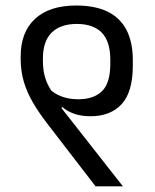

<svg xmlns="http://www.w3.org/2000/svg" viewBox="-20 -658 546 678"><path d="M53 -457V-450.5Q53 -407.5 63.8 -370.5Q74.5 -333.5 95.8 -296.8Q117 -260 150 -217.5L317.5 0H414L182.5 -295L182 -310Q164.5 -331 153.5 -350.8Q142.5 -370.5 137 -393Q131.5 -415.5 131.5 -444.5V-450.5Q131.5 -513 162.8 -543.2Q194 -573.5 251 -573.5Q309.5 -573.5 339.5 -542.5Q369.5 -511.5 369.5 -447V-433Q369.5 -364.5 340.2 -336Q311 -307.5 256.5 -307.5Q222.5 -307.5 196.2 -317.8Q170 -328 150 -348L187.5 -269L200 -280Q217 -265 242.2 -256.2Q267.5 -247.5 300 -247.5Q370 -247.5 409.5 -290.2Q449 -333 449 -426.5V-445.5Q449 -509 426.8 -552Q404.5 -595 360.2 -616.8Q316 -638.5 249 -638.5Q154 -638.5 103.2 -591Q52.5 -543.5 53 -457Z"/></svg>

Font: Anek Devanagari Medium
Style: Regular
Weight: 400
Version: Version 1.003